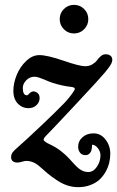

<svg xmlns="http://www.w3.org/2000/svg" viewBox="-20 -669 484 793"><path d="M226.6 -589.8Q226.6 -614.7 243.9 -631.8Q261.2 -648.9 285.6 -648.9Q310.1 -648.9 327.4 -631.8Q344.7 -614.7 344.7 -589.8Q344.7 -565.4 327.4 -548.1Q310.1 -530.8 285.6 -530.8Q261.2 -530.8 243.9 -548.1Q226.6 -565.4 226.6 -589.8ZM35.2 -293.9Q35.2 -325.7 49.1 -359.6Q63 -393.6 88.4 -417.5Q113.8 -441.4 142.6 -441.4Q174.8 -441.4 241.7 -418.5Q308.6 -395.5 331.5 -395.5Q348.6 -395.5 361.6 -403.3Q374.5 -411.1 380.9 -420.2Q387.2 -429.2 396.2 -437Q405.3 -444.8 416 -444.8Q429.2 -444.8 436.5 -438.7Q443.8 -432.6 443.8 -422.4Q443.8 -418.5 442.4 -413.8Q440.9 -409.2 439.5 -405.8Q438 -402.3 433.8 -396.5Q429.7 -390.6 427.7 -387.9Q425.8 -385.3 419.9 -377.9Q414.1 -370.6 412.1 -368.2Q399.4 -352.1 295.4 -240.7Q191.4 -129.4 169.9 -107.9Q160.2 -98.1 160.2 -92.3Q160.2 -84.5 187 -72.3Q211.4 -61 231.9 -44.9Q252.4 -28.8 265.4 -14.4Q278.3 0 290.3 12.9Q302.2 25.9 315.7 33.7Q329.1 41.5 344.7 41.5Q365.7 41.5 380.4 19.5Q395 -2.4 395 -27.8Q395 -43 384.5 -56.6Q374 -70.3 361.8 -71.3Q360.4 -71.3 360.1 -69.6Q359.9 -67.9 359.9 -64.5Q359.9 -61 359.4 -58.6Q358.9 -53.2 357.4 -47.4Q356 -41.5 349.6 -34.9Q343.3 -28.3 333 -28.3Q317.9 -28.3 310.3 -38.8Q302.7 -49.3 302.7 -63Q302.7 -86.4 320.8 -102.3Q338.9 -118.2 366.2 -118.2Q396.5 -118.2 416 -92.5Q435.5 -66.9 435.5 -34.7Q435.5 -16.1 431.2 2.7Q426.8 21.5 416.5 40Q406.2 58.6 391.4 72.5Q376.5 86.4 353.5 95.2Q330.6 104 302.7 104Q279.8 104 257.6 96.7Q235.4 89.4 213.1 74.2Q190.9 59.1 177.7 48.1Q164.6 37.1 143.1 18.1Q117.7 -4.4 88.4 -4.4Q82 -4.4 71 -1Q60.1 2.4 51.3 2.4Q39.6 2.4 32.7 -3.4Q25.9 -9.3 25.9 -19Q25.9 -30.8 31.5 -38.8Q37.1 -46.9 54.2 -61.5Q84.5 -87.9 147.5 -147.5Q210.4 -207 240.7 -238.3Q253.4 -251 265.1 -265.6Q276.9 -280.3 283 -289.8Q289.1 -299.3 289.1 -301.3Q289.1 -308.1 276.9 -309.6Q237.8 -314 199.2 -326.2Q188 -329.6 171.6 -336.7Q155.3 -343.8 143.3 -347.9Q131.3 -352.1 122.6 -352.1Q102.5 -352.1 88.4 -337.4Q74.2 -322.8 74.2 -305.7Q74.2 -275.4 91.3 -275.4Q94.2 -275.4 97.9 -279.5Q101.6 -283.7 107.2 -287.8Q112.8 -292 119.6 -291.5Q129.4 -290.5 136.5 -283.4Q143.6 -276.4 143.6 -263.7Q143.6 -246.6 130.4 -234.4Q117.2 -222.2 97.7 -222.2Q74.2 -222.2 57.6 -237.3Q35.2 -256.8 35.2 -293.9Z"/></svg>

Font: Cooper* Medium
Style: Italic
Weight: 500
Italic angle: -7°
Designer: Owen Earl
Foundry: indestructible type*
Version: Version 0.001